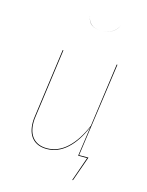

<svg xmlns="http://www.w3.org/2000/svg" viewBox="-127 -804 774 1013"><g transform="rotate(15 260.0 -297.5)"><path d="M236 -727V-726Q240 -699 259 -683.5Q278 -668 314 -668Q381 -668 407 -724Q382 -668 314 -668Q243 -668 236 -727ZM370 -4H421L373 132H369L415 0H366L389 -162Q355 -80 305.5 -35.5Q256 9 196 9Q145 9 117 -21.5Q89 -52 89 -109Q89 -126 92 -144L143 -517H147L96 -144Q93 -126 93 -109Q93 -54 120 -24.5Q147 5 196 5Q256 5 305.5 -40.5Q355 -86 390 -170L438 -517H442Z"/></g></svg>

Font: Fira Sans Condensed Four
Style: Italic
Weight: 100
Width: 3
Italic angle: -8°
Designer: bBox Type GmbH & Carrois Corporate GbR & Edenspiekermann AG
Foundry: bBox Type GmbH & Carrois Corporate GbR & Edenspiekermann AG
Version: Version 4.301